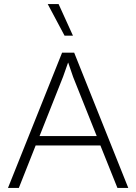

<svg xmlns="http://www.w3.org/2000/svg" viewBox="-20 -917 665 937"><path d="M470 -207H154L72 0H19L283 -660H342L606 0H553ZM452 -253 337 -541 313 -611H312L288 -543L173 -253ZM336 -743H295L213 -897H266Z"/></svg>

Font: Work Sans Light
Style: Regular
Weight: 300
Designer: Wei Huang
Foundry: Wei Huang
Version: Version 1.500